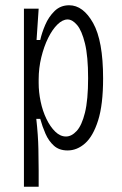

<svg xmlns="http://www.w3.org/2000/svg" viewBox="-20 -560 462 730"><path d="M71 150V-527H127L119 -408H133Q139 -435 152 -465.5Q165 -496 187.5 -518Q210 -540 243 -540Q296 -540 334 -472.5Q372 -405 372 -262Q372 -162 353 -102Q334 -42 303.5 -15Q273 12 237 12Q205 12 185 -6Q165 -24 153 -51.5Q141 -79 133 -108H118Q125 -45 126 6.5Q127 58 127 89V150ZM231 -41Q252 -41 271.5 -62Q291 -83 303 -131.5Q315 -180 315 -263Q315 -346 303 -395Q291 -444 273 -465Q255 -486 237 -486Q218 -486 198.5 -467Q179 -448 163 -415.5Q147 -383 137 -342Q127 -301 127 -258V-244Q127 -210 134.5 -174Q142 -138 156.5 -108Q171 -78 190 -59.5Q209 -41 231 -41Z"/></svg>

Font: Bricolage Grotesque 12pt Condensed ExtraLight
Style: Regular
Weight: 200
Width: 3
Designer: Mathieu Triay
Foundry: Atelier Triay
Version: Version 1.001; ttfautohint (v1.8.4.7-5d5b);gftools[0.9.33.de